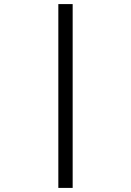

<svg xmlns="http://www.w3.org/2000/svg" viewBox="-20 -780 640 938"><path d="M265 138V-760H335V138Z"/></svg>

Font: IBM Plox Mono
Style: Regular
Weight: 400
Monospace: yes
Designer: Mike Abbink, Paul van der Laan, Pieter van Rosmalen
Foundry: Bold Monday
Version: Version 2.1